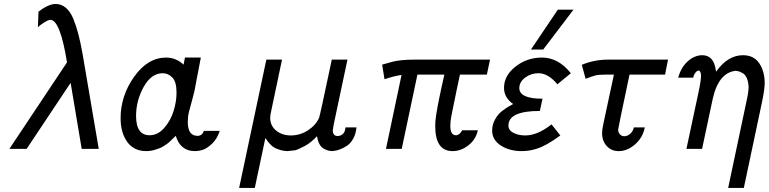

<svg xmlns="http://www.w3.org/2000/svg" viewBox="-20 -742 3832 957"><path d="M26.9 0 314 -431.2Q279.8 -643.1 231 -643.1Q224.1 -643.1 214.1 -637.9Q204.1 -632.8 198 -628.9Q191.9 -625 180.2 -616.2L168.9 -606L171.9 -684.1Q221.7 -722.2 257.8 -722.2Q285.6 -722.2 308.3 -703.1Q331.1 -684.1 345.9 -647Q360.8 -609.9 370.8 -571Q380.9 -532.2 391.1 -476.1L472.2 0H387.2L332 -329.1L112.8 0Z M581.1 -152.8Q581.1 -264.6 648.9 -359.9Q716.8 -455.1 808.1 -455.1Q856.9 -455.1 895 -419.9L901.9 -455.1H981Q976.1 -430.2 970.9 -402.1Q965.8 -374 962.9 -360.6Q960 -347.2 957.5 -332.5Q955.1 -317.9 953.1 -307.9Q951.2 -297.9 949.7 -290.5Q948.2 -283.2 944.6 -270Q940.9 -256.8 939.5 -250.5Q938 -244.1 931.9 -221.7Q925.8 -199.2 921.9 -185.1Q916 -160.2 916 -133.8Q916 -64.9 964.8 -64.9Q987.8 -64.9 996.1 -89.8H1075.2Q1063 -50.8 1038.1 -26.9Q1013.2 -2.9 992.2 4.2Q971.2 11.2 951.2 11.2Q879.4 11.2 856 -64.9L849.1 -58.1Q842.3 -51.3 838.6 -48.1Q835 -44.9 826.9 -36.9Q818.8 -28.8 812.5 -24.9Q806.2 -21 796.6 -14.4Q787.1 -7.8 778.1 -4.4Q769 -1 757.6 2.9Q746.1 6.8 734.1 9Q722.2 11.2 709 11.2Q647 11.2 614 -34.9Q581.1 -81.1 581.1 -152.8ZM658.2 -164.1Q658.2 -67.9 726.1 -67.9Q767.1 -67.9 799.1 -105Q831.1 -142.1 845.5 -189.5Q859.9 -236.8 859.9 -279.8Q859.9 -335 838.9 -356Q817.9 -377 791 -377Q733.9 -377 696 -308.6Q658.2 -240.2 658.2 -164.1Z M1171.9 194.8 1307.6 -444.8H1385.7L1332 -189.9Q1327.1 -169.9 1326.7 -154.8Q1326.7 -115.7 1356.2 -91.3Q1385.7 -66.9 1429.7 -66.9Q1475.6 -66.9 1515.1 -92.5Q1554.7 -118.2 1570.8 -155.8Q1574.7 -165.5 1633.8 -444.8H1711.9L1644 -125Q1639.2 -100.1 1638.7 -92.8Q1638.7 -64 1663.6 -64Q1676.8 -64 1688.7 -74Q1700.7 -84 1701.7 -106.9H1756.8Q1753.9 -74.7 1740.5 -50.8Q1727.1 -26.9 1709.5 -15.4Q1691.9 -3.9 1674.8 2.4Q1657.7 8.8 1647 9.8L1634.8 11.2Q1622.6 10.3 1614.7 8.1Q1606.9 5.9 1594 -1Q1581.1 -7.8 1572.5 -23.4Q1564 -39.1 1559.6 -63Q1529.8 -29.8 1494.9 -12Q1460 5.9 1449 7.3Q1438 8.8 1412.6 11.2Q1396.5 10.3 1386.7 8.1Q1377 5.9 1360.8 0Q1344.7 -5.9 1330.3 -19.5Q1315.9 -33.2 1302.7 -54.2L1250 194.8Z M1884.8 -419.9Q1924.8 -431.2 1939.7 -435.1Q1954.6 -439 1982.2 -441.9Q2009.8 -444.8 2047.4 -444.8H2422.4L2406.7 -370.1H2272.5Q2264.6 -334 2256.1 -293Q2247.6 -252 2243.7 -232.4Q2239.7 -212.9 2235.1 -190.4Q2230.5 -168 2228.5 -157Q2226.6 -146 2225.6 -135Q2224.6 -124 2224.6 -113.8Q2224.6 -67.9 2252.4 -67.9H2255.4Q2272.5 -70.8 2283.7 -92.8H2361.8Q2352.1 -46.9 2314.9 -17.8Q2277.8 11.2 2235.8 11.2Q2149.9 11.2 2149.4 -111.8Q2149.4 -124 2149.9 -133.1Q2150.4 -142.1 2152.1 -155Q2153.8 -168 2155.3 -177Q2156.7 -186 2160.6 -208Q2164.6 -230 2168 -246.1Q2171.4 -262.2 2179.4 -300.5Q2187.5 -338.9 2194.8 -370.1H2060.5L1982.4 0H1903.8L1981.4 -368.2Q1951.7 -365.2 1896.5 -347.2Z M2433.1 -90.8Q2433.1 -120.6 2447.5 -146.7Q2461.9 -172.9 2482.4 -188.5Q2502.9 -204.1 2517.1 -212.2Q2531.2 -220.2 2537.1 -223.1H2538.1Q2492.2 -255.4 2492.2 -304.2Q2492.2 -365.2 2549.6 -410.2Q2606.9 -455.1 2681.2 -455.1Q2763.2 -455.1 2825.2 -377L2758.3 -321.8Q2712.4 -377 2664.1 -377Q2626 -377 2597.2 -355Q2568.4 -333 2568.4 -303.2Q2568.4 -250 2684.1 -250L2670.9 -189Q2513.7 -189 2514.2 -116.2Q2514.2 -92.3 2539.6 -79.6Q2564.9 -66.9 2598.1 -66.9Q2659.2 -66.9 2729 -122.1L2772.9 -66.9Q2704.1 -16.1 2656.2 -1Q2619.1 11.2 2581.1 11.2Q2519 11.2 2476.1 -16.8Q2433.1 -44.9 2433.1 -90.8ZM2626.5 -495.1 2760.3 -693.8H2838.4L2687.5 -495.1Z M2879.9 -418.9Q2941.9 -444.8 3010.7 -444.8H3309.6L3294.9 -370.1H3117.7Q3060.5 -99.1 3061 -96.2Q3061 -82 3069.8 -72.5Q3078.6 -63 3091.8 -63Q3106.9 -63 3120.8 -75Q3134.8 -86.9 3139.6 -106.9H3193.8Q3184.1 -56.2 3145.5 -22.5Q3106.9 11.2 3064 11.2Q3026.9 11.2 3003.9 -14.4Q2981 -40 2981 -79.1Q2981 -94.2 2986.8 -122.1L3040 -370.1H2999Q2964.8 -370.1 2947.8 -366Q2930.7 -361.8 2898.9 -349.1Z M3360.4 -355Q3374.5 -406.7 3408.4 -436.8Q3442.4 -466.8 3480.5 -466.8Q3538.6 -466.8 3548.3 -389.2Q3549.3 -386.2 3549.3 -384.8Q3607.4 -466.8 3683.1 -466.8Q3737.3 -466.8 3764.4 -426.5Q3791.5 -386.2 3791.5 -327.1Q3791.5 -299.3 3779.3 -238.8L3687.5 194.8H3609.4L3704.1 -252.9L3708.5 -275.9L3710.4 -293.9L3711.4 -307.1Q3710.4 -334 3702.4 -352.5Q3694.3 -371.1 3680.9 -377.9Q3667.5 -384.8 3661.9 -386.5Q3656.2 -388.2 3647.5 -389.2Q3561.5 -380.4 3532.2 -248L3479.5 0H3401.4L3461.4 -280.8Q3474.6 -342.8 3474.1 -366.2Q3474.1 -379.4 3467.3 -388.2L3464.4 -390.1H3461.4Q3452.6 -388.2 3446.5 -380.1Q3440.4 -372.1 3437.5 -363.8L3435.5 -355Z"/></svg>

Font: CMU Sans Serif
Style: Oblique
Weight: 500
Italic angle: -12°
Version: Version 0.7.0